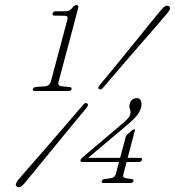

<svg xmlns="http://www.w3.org/2000/svg" viewBox="-20 -732 700 768"><path d="M198 -669.5Q188 -669.5 190.5 -678.5Q193 -687 203 -687H245.5Q260 -687 272.5 -704.5Q278.5 -711.5 286 -711.5Q296 -711.5 293 -700.5L214.5 -405.5Q210 -389 225.5 -387L260.5 -383.5Q268 -382.5 266 -375Q263.5 -368 255.5 -368H118.5Q109.5 -368 111.5 -375.5Q113.5 -383 124 -384L162.5 -387Q179 -389.5 183.5 -406L249.5 -653.5Q254 -669 239.5 -669ZM482.5 -183Q485 -191.5 491 -196L508.5 -211Q513 -214.5 516.5 -214.5Q521 -214.5 519.5 -209.5L490.5 -100.5H542Q550 -100.5 547.5 -92.5Q545.5 -84 536.5 -84H486.5L473.5 -35.5Q469 -21 484.5 -19L507.5 -15.5Q515.5 -15 514 -7.5Q511 0 503 0H393.5Q384.5 0 387 -7.5Q389 -14.5 397.5 -15.5L422.5 -19Q439 -21 443 -35.5L456 -84H310Q300 -84 302 -92Q303.5 -97 311.5 -103.5L476 -243Q485 -251 491.8 -258.5Q498.5 -266 501 -274.5Q504 -287 499.8 -295.8Q495.5 -304.5 499 -317.5Q505.5 -339.5 529 -339.5Q538 -339.5 543.2 -329.2Q548.5 -319 544 -301.5Q539.5 -285 527.8 -270.2Q516 -255.5 495 -237.5L332.5 -100.5H460.5ZM394.5 -383.5Q384 -370 376.5 -375.5Q368.5 -380.5 380 -393Q413.5 -433 452.2 -480.5Q491 -528 527.5 -573.2Q564 -618.5 591 -651.8Q618 -685 628 -696.5Q644 -714.5 656 -707Q666.5 -699.5 651 -681.5Q642 -670 613.8 -637.5Q585.5 -605 547 -560.8Q508.5 -516.5 468.2 -469.8Q428 -423 394.5 -383.5ZM310.5 -310.5Q320.5 -324 328.5 -318.5Q336.5 -313 326 -300.5Q294 -262 255.2 -215Q216.5 -168 179.2 -122.2Q142 -76.5 114 -42.5Q86 -8.5 75.5 4Q59.5 22.5 47.5 14.5Q42 11 43.8 3.8Q45.5 -3.5 52 -11.5Q62 -23.5 91.2 -57Q120.5 -90.5 159.5 -135.2Q198.5 -180 238.5 -226.5Q278.5 -273 310.5 -310.5Z"/></svg>

Font: Fraunces 72pt S050 Thin
Style: Italic
Weight: 100
Italic angle: -16°
Version: Version 1.000; ttfautohint (v1.8.3)